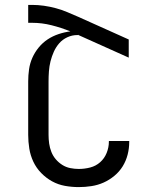

<svg xmlns="http://www.w3.org/2000/svg" viewBox="-20 -755 640 783"><path d="M301 8Q273 8 245 3Q217 -2 192.5 -15.5Q168 -29 148 -49.5Q128 -70 116 -95.5Q104 -121 99.5 -149Q95 -177 95 -205V-423Q95 -448 98.5 -472.5Q102 -497 112 -519.5Q122 -542 138 -561.5Q154 -581 174.5 -594.5Q195 -608 219 -616Q243 -624 267 -627Q230 -642 190.5 -652Q151 -662 111 -662H95V-735H111Q135 -735 159.5 -731.5Q184 -728 208 -721.5Q232 -715 254.5 -705.5Q277 -696 300 -686L505 -594V-520L300 -612V-613H299V-612H295Q274 -612 254.5 -603Q235 -594 221.5 -578.5Q208 -563 199.5 -544Q191 -525 186 -505Q181 -485 179.5 -464Q178 -443 178 -423V-205Q178 -187 180.5 -169.5Q183 -152 189.5 -135.5Q196 -119 207.5 -105.5Q219 -92 234 -82.5Q249 -73 266.5 -69.5Q284 -66 301 -66Q325 -66 348 -72Q371 -78 388.5 -93.5Q406 -109 415 -131.5Q424 -154 424 -177V-180H507V-176Q507 -150 500.5 -124.5Q494 -99 480.5 -77Q467 -55 446.5 -38Q426 -21 402.5 -10.5Q379 0 353 4Q327 8 301 8Z"/></svg>

Font: Iosevka HT Extended
Style: Regular
Weight: 400
Width: 7
Monospace: yes
Designer: Belleve Invis
Foundry: Belleve Invis
Version: Version 32.3.0; ttfautohint (v1.8.4)